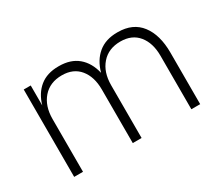

<svg xmlns="http://www.w3.org/2000/svg" viewBox="-98 -769 1152 999"><g transform="rotate(-30 478.0 -269.5)"><path d="M103 -525H145V-405Q163 -468 206.5 -503.5Q250 -539 319 -539H322Q392 -539 435.5 -502.5Q479 -466 495 -399Q513 -465 557.5 -502Q602 -539 672 -539H675Q766 -539 813 -477.5Q860 -416 860 -310V0H807V-322Q807 -398 769.5 -444Q732 -490 663 -490Q591 -490 549.5 -442.5Q508 -395 508 -317V0H455V-322Q455 -398 417.5 -444Q380 -490 311 -490Q239 -490 197.5 -442.5Q156 -395 156 -317V0H103Z"/></g></svg>

Font: Sora-SIA ExtraLight
Style: Regular
Weight: 200
Designer: Jonathan Barnbrook, Julián Moncada
Foundry: Barnbrook Fonts
Version: Version 2.000